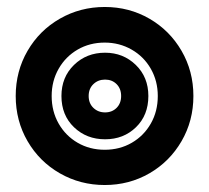

<svg xmlns="http://www.w3.org/2000/svg" viewBox="-20 -515 599 550"><path d="M25 -240Q25 -311 59 -369.5Q93 -428 151.5 -461.5Q210 -495 280 -495Q350 -495 408 -461.5Q466 -428 500 -369.5Q534 -311 534 -240Q534 -169 500 -110.5Q466 -52 408 -18.5Q350 15 280 15Q210 15 151.5 -18.5Q93 -52 59 -110.5Q25 -169 25 -240ZM432 -240Q432 -283 412 -318Q392 -353 357 -373Q322 -393 280 -393Q237 -393 202.5 -373Q168 -353 148 -318Q128 -283 128 -240Q128 -196 148 -161Q168 -126 202.5 -106Q237 -86 280 -86Q323 -86 357.5 -106Q392 -126 412 -161Q432 -196 432 -240ZM156 -240Q156 -294 192 -329Q228 -364 281 -364Q333 -364 369 -329Q405 -294 405 -240Q405 -185 369.5 -150.5Q334 -116 281 -116Q228 -116 192 -150.5Q156 -185 156 -240ZM327 -240Q327 -261 314 -274Q301 -287 281 -287Q261 -287 247.5 -274Q234 -261 234 -240Q234 -219 247.5 -206Q261 -193 281 -193Q301 -193 314 -206Q327 -219 327 -240Z"/></svg>

Font: Prompt
Style: Bold
Weight: 700
Designer: Katatrad Team
Foundry: CadsonDemak
Version: Version 1.000